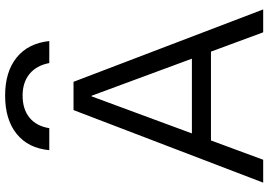

<svg xmlns="http://www.w3.org/2000/svg" viewBox="-167 -866 1033 739"><g transform="rotate(-90 349.5 -496.5)"><path d="M351 -993.3Q442.7 -993.3 497.5 -949Q552.4 -904.7 561 -823.3H476.3Q467 -872.6 434.5 -899.3Q402 -926 351 -926Q298.7 -926 266 -899.3Q233.4 -872.6 225.7 -823.3H141Q148.6 -904.7 203.8 -949Q259 -993.3 351 -993.3ZM16 0 295.3 -730H404.1L682.7 0H594.6L350.3 -660.9H348.3L104.1 0ZM144.7 -201V-274.4H554.7V-201Z"/></g></svg>

Font: M PLUS 1 Thin
Style: Regular
Weight: 100
Designer: Coji Morishita
Foundry: UNDERFOREST DESIGN
Version: Version 1.001